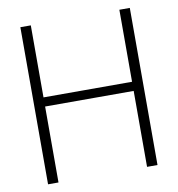

<svg xmlns="http://www.w3.org/2000/svg" viewBox="-81 -796 805 869"><g transform="rotate(-10 321.5 -361.0)"><path d="M573 0V-722H525V-391H118V-722H70V0H118V-349H525V0Z"/></g></svg>

Font: Perun ExtraLight
Style: Regular
Weight: 200
Foundry: Copyright (c) Stefan Peev, Context Ltd, 2016
Version: Version 1.089